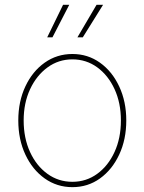

<svg xmlns="http://www.w3.org/2000/svg" viewBox="-20 -773 605 804"><path d="M283.2 10.7Q218.3 10.7 167 -25.9Q115.7 -62.5 86.2 -125.7Q56.6 -189 56.6 -268.6Q56.6 -348.1 86.2 -411.1Q115.7 -474.1 167 -510.5Q218.3 -546.9 283.2 -546.9Q347.7 -546.9 398.7 -510.5Q449.7 -474.1 479.2 -410.9Q508.8 -347.7 508.8 -268.6Q508.8 -189 479.2 -125.7Q449.7 -62.5 398.9 -25.9Q348.1 10.7 283.2 10.7ZM283.2 -11.7Q341.3 -11.7 387.2 -45.2Q433.1 -78.6 459.7 -136.7Q486.3 -194.8 486.3 -268.6Q486.3 -341.8 459.7 -399.7Q433.1 -457.5 387.2 -491Q341.3 -524.4 283.2 -524.4Q225.1 -524.4 179 -490.7Q132.8 -457 106 -399.4Q79.1 -341.8 79.1 -268.6Q79.1 -194.8 105.7 -136.7Q132.3 -78.6 178.5 -45.2Q224.6 -11.7 283.2 -11.7ZM199.7 -616.7H177.7L244.1 -752.9H270ZM326.7 -616.7H304.2L384.3 -752.9H411.6Z"/></svg>

Font: Inter 18pt Thin
Style: Regular
Weight: 250
Designer: Rasmus Andersson
Foundry: rsms
Version: Version 4.001;git-66647c0bb